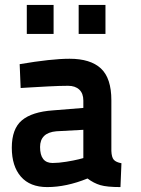

<svg xmlns="http://www.w3.org/2000/svg" viewBox="-20 -750 572 781"><path d="M433 -342V-136Q434 -110 443 -100Q452 -90 474 -86L470 11Q415 11 388 3Q361 -5 336 -24Q250 11 172 11Q102 11 65 -31.5Q28 -74 28 -149Q28 -226 69 -260.5Q110 -295 195 -301L319 -311V-341Q319 -370 302.5 -385.5Q286 -401 257 -401Q224 -401 176 -398.5Q128 -396 96 -394L64 -392L60 -489Q189 -511 263 -511Q348 -511 390.5 -471.5Q433 -432 433 -342ZM319 -222 209 -216Q143 -210 143 -152Q143 -87 194 -87Q218 -87 249 -92Q280 -97 300 -102L319 -107ZM89 -612V-730H198V-612ZM300 -612V-730H409V-612Z"/></svg>

Font: TypoPRO Titillium Text
Style: 800 wt
Weight: 800
Designer: Accademia di Belle Arti di Urbino and others
Foundry: Accademia di Belle Arti di Urbino and others.
Version: Version 25.000